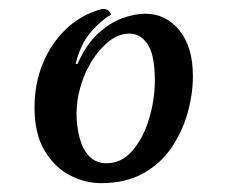

<svg xmlns="http://www.w3.org/2000/svg" viewBox="-20 -854 514 434"><path d="M208 -440Q172 -440 137.5 -458Q103 -476 80.5 -514Q58 -552 58 -611Q58 -665 77 -711Q96 -757 130.5 -789.5Q165 -822 212 -834Q220 -834 225 -830Q230 -826 231 -821Q207 -807 184.5 -780.5Q162 -754 151 -710L155 -709Q175 -754 202 -778.5Q229 -803 257 -813Q285 -823 308 -823Q355 -823 385.5 -785.5Q416 -748 416 -682Q416 -641 404 -598.5Q392 -556 367.5 -520Q343 -484 303.5 -462Q264 -440 208 -440ZM221 -485Q255 -485 279.5 -513.5Q304 -542 317 -585.5Q330 -629 330 -672Q330 -729 314 -753.5Q298 -778 273 -778Q249 -778 227.5 -761.5Q206 -745 189 -718.5Q172 -692 162.5 -660Q153 -628 153 -598Q153 -568 160 -542Q167 -516 182 -500.5Q197 -485 221 -485Z"/></svg>

Font: Merienda
Style: Regular
Weight: 400
Designer: Eduardo Rodriguez Tunni
Foundry: Eduardo Rodriguez Tunni
Version: Version 2.001